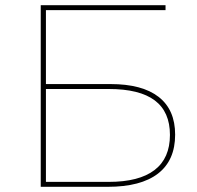

<svg xmlns="http://www.w3.org/2000/svg" viewBox="-20 -720 758 740"><path d="M137 -700H618V-681H157V-396H406Q528 -396 591.5 -346.5Q655 -297 655 -201Q655 -102 589 -51Q523 0 395 0H137ZM635 -200Q635 -289 576.5 -333Q518 -377 399 -377H157V-19H399Q516 -19 575.5 -64.5Q635 -110 635 -200Z"/></svg>

Font: iiserrat Thin
Style: Regular
Weight: 100
Designer: Akira Ohta
Foundry: Akira Ohta
Version: Version 1.200;Glyphs 3.3.1 (3343)